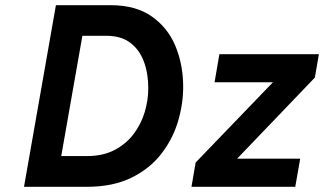

<svg xmlns="http://www.w3.org/2000/svg" viewBox="-20 -720 1249 740"><path d="M72.5 0 195.5 -700H406.5Q503.5 -700 565.5 -656.2Q627.5 -612.5 656.8 -541Q686 -469.5 686 -385.5Q686 -319 665.8 -251.2Q645.5 -183.5 601.2 -126.5Q557 -69.5 486 -34.8Q415 0 314 0ZM216 -118.5H315.5Q377 -118.5 421.8 -142Q466.5 -165.5 495.2 -203.8Q524 -242 537.8 -288.2Q551.5 -334.5 551.5 -380Q551.5 -437 534.5 -482.8Q517.5 -528.5 482 -555.2Q446.5 -582 391 -582H297.5ZM718 0 734 -93.5 1032 -403H807L825.5 -511H1209L1193.5 -421L894 -108.5H1137L1118 0Z"/></svg>

Font: Overpass
Style: Bold Italic
Weight: 700
Italic angle: -10°
Designer: Delve Withrington, Dave Bailey, Thomas Jockin
Foundry: Delve Fonts LLC
Version: Version 4.000; ttfautohint (v1.8.3)